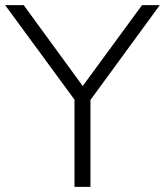

<svg xmlns="http://www.w3.org/2000/svg" viewBox="-27 -725 640 745"><path d="M262 0V-366L277 -318L-7 -705H65L303 -379H285L524 -705H593L310 -318L324 -366V0Z"/></svg>

Font: Nunito Sans 12pt Light
Style: Regular
Weight: 300
Designer: Vernon Adams
Foundry: Vernon Adams
Version: Version 3.101;gftools[0.9.27]